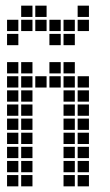

<svg xmlns="http://www.w3.org/2000/svg" viewBox="-20 -665 390 680"><path d="M5 -445V-405H45V-445ZM5 -395V-355H45V-395ZM5 -345V-305H45V-345ZM5 -295V-255H45V-295ZM5 -245V-205H45V-245ZM5 -195V-155H45V-195ZM5 -145V-105H45V-145ZM5 -95V-55H45V-95ZM5 -45V-5H45V-45ZM55 -45V-5H95V-45ZM55 -95V-55H95V-95ZM55 -145V-105H95V-145ZM55 -195V-155H95V-195ZM55 -245V-205H95V-245ZM55 -295V-255H95V-295ZM55 -345V-305H95V-345ZM55 -395V-355H95V-395ZM55 -445V-405H95V-445ZM155 -445V-405H195V-445ZM205 -445V-405H245V-445ZM255 -395V-355H295V-395ZM255 -345V-305H295V-345ZM255 -295V-255H295V-295ZM255 -245V-205H295V-245ZM255 -195V-155H295V-195ZM255 -145V-105H295V-145ZM255 -95V-55H295V-95ZM255 -45V-5H295V-45ZM205 -395V-355H245V-395ZM205 -345V-305H245V-345ZM205 -295V-255H245V-295ZM205 -245V-205H245V-245ZM205 -195V-155H245V-195ZM205 -145V-105H245V-145ZM205 -95V-55H245V-95ZM205 -45V-5H245V-45ZM155 -395V-355H195V-395ZM105 -395V-355H145V-395ZM5 -545V-505H45V-545ZM5 -595V-555H45V-595ZM55 -645V-605H95V-645ZM55 -595V-555H95V-595ZM105 -595V-555H145V-595ZM105 -645V-605H145V-645ZM155 -595V-555H195V-595ZM155 -545V-505H195V-545ZM205 -545V-505H245V-545ZM205 -595V-555H245V-595ZM255 -645V-605H295V-645ZM255 -595V-555H295V-595Z"/></svg>

Font: Nose Transport 13 Square
Style: Regular
Weight: 400
Designer: Nico Rohrbach
Foundry: Nose
Version: Version 1.400;Glyphs 3.2.3 (3260)